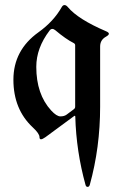

<svg xmlns="http://www.w3.org/2000/svg" viewBox="-20 -543 497 762"><path d="M132.8 -415Q192.9 -458 225.1 -515.1Q229.5 -522.9 236.1 -522.9Q242.7 -522.9 249.5 -514.6Q290 -466.3 401.9 -418.5Q412.1 -414.1 412.1 -408.9Q412.1 -403.8 399.9 -397Q377.4 -384.3 377.4 -358.4V-119.6Q377.4 42.5 336.4 190.4Q334 198.7 327.6 198.7Q321.3 198.7 319.3 190.4Q282.7 58.1 278.8 -79.6Q278.8 -83.5 277.1 -83.5Q275.4 -83.5 272.9 -81.5L160.2 1.5Q148.4 9.8 142.6 9.8Q136.7 9.8 136.7 1Q136.7 -12.7 109.9 -37.6Q33.2 -109.4 33.2 -226.6Q33.2 -343.8 132.8 -415ZM124 -277.8Q124 -168.9 183.1 -104.5Q204.6 -81.1 219.7 -81.1Q234.9 -81.1 244.1 -87.9L272.9 -109.4Q278.3 -113.3 278.3 -119.6V-363.3Q278.3 -369.1 272.5 -372.1Q240.7 -388.2 199.7 -422.9Q193.4 -428.2 187.5 -428.2Q181.6 -428.2 176.8 -421.9Q124 -352.5 124 -277.8Z"/></svg>

Font: UnifrakturMaguntia16
Style: Book
Weight: 400
Designer: j. 'mach' wust, Gerrit Ansmann, Georg Duffner, based on a font by Peter Wiegel, original typeface by Carl Albert Fahrenw
Version: Version 2017-03-19